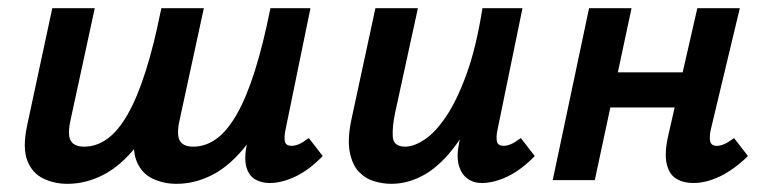

<svg xmlns="http://www.w3.org/2000/svg" viewBox="-20 -441 1876 470"><path d="M412 9Q380 9 353 -4Q326 -17 314 -47.5Q302 -78 313 -132L375 -421H479L419 -144Q412 -110 420.5 -96Q429 -82 453 -82Q483 -82 509.5 -101Q536 -120 559.5 -161Q583 -202 603.5 -266.5Q624 -331 642 -421H711Q687 -300 654.5 -217.5Q622 -135 582.5 -85Q543 -35 500 -13Q457 9 412 9ZM145 9Q113 9 86 -4Q59 -17 47 -47.5Q35 -78 46 -132L108 -421H212L152 -144Q145 -110 153.5 -96Q162 -82 186 -82Q216 -82 242.5 -101Q269 -120 292.5 -161Q316 -202 336.5 -266.5Q357 -331 375 -421H444Q420 -300 387.5 -217.5Q355 -135 315.5 -85Q276 -35 233 -13Q190 9 145 9ZM640 7Q620 7 604.5 -2Q589 -11 583 -32.5Q577 -54 585 -92L655 -421H740L679 -124Q675 -105 677.5 -94.5Q680 -84 694 -84Q702 -84 711.5 -88Q721 -92 736 -103L770 -59Q737 -25 703.5 -9Q670 7 640 7Z M938 9Q917 9 895.5 2.5Q874 -4 858 -21Q842 -38 836 -70Q830 -102 841 -152L899 -421H1003L947 -164Q940 -131 941.5 -106.5Q943 -82 972 -82Q993 -82 1019.5 -99.5Q1046 -117 1072.5 -156.5Q1099 -196 1122.5 -261Q1146 -326 1161 -421H1220Q1197 -303 1165.5 -220.5Q1134 -138 1097 -87.5Q1060 -37 1020 -14Q980 9 938 9ZM1159 7Q1139 7 1124 -4Q1109 -15 1103 -37Q1097 -59 1104 -92L1174 -421H1259L1198 -124Q1194 -105 1196.5 -94.5Q1199 -84 1213 -84Q1221 -84 1230.5 -88Q1240 -92 1255 -103L1289 -59Q1256 -25 1222.5 -9Q1189 7 1159 7Z M1677 7Q1653 7 1635.5 -3.5Q1618 -14 1612 -40Q1606 -66 1616 -110L1687 -421H1791L1720 -124Q1716 -106 1718.5 -95Q1721 -84 1735 -84Q1743 -84 1752.5 -88Q1762 -92 1777 -103L1811 -59Q1777 -26 1743 -9.5Q1709 7 1677 7ZM1333 0 1422 -421H1526L1436 0ZM1418 -178 1436 -264H1706L1687 -178Z"/></svg>

Font: Ysabeau Office
Style: Bold Italic
Weight: 700
Italic angle: -12°
Designer: Christian Thalmann (Catharsis Fonts)
Version: Version 2.001;gftools[0.9.30]; featfreeze: tnum,lnum,ss02